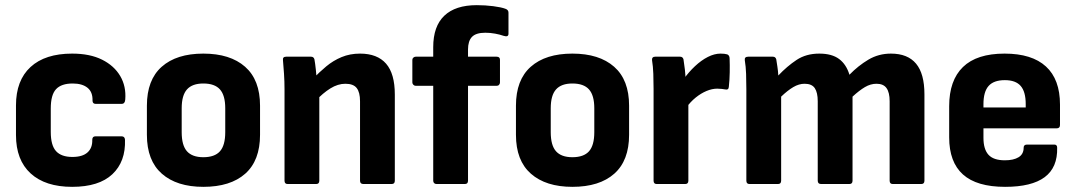

<svg xmlns="http://www.w3.org/2000/svg" viewBox="-20 -714 4175 745"><path d="M260 11Q156 11 99 -41Q42 -93 42 -190V-305Q42 -402 98.5 -454Q155 -506 260 -506Q329 -506 376 -482.5Q423 -459 446.5 -419Q470 -379 466 -328Q465 -311 452 -311H351Q339 -311 339 -324Q340 -357 319.5 -373.5Q299 -390 262 -390Q218 -390 197.5 -368Q177 -346 177 -293V-202Q177 -150 197.5 -127.5Q218 -105 261 -105Q300 -105 319.5 -122.5Q339 -140 338 -171Q338 -185 350 -185H452Q464 -185 465 -172Q468 -87 416 -38Q364 11 260 11Z M769 11Q666 11 608 -40Q550 -91 550 -191V-304Q550 -404 607.5 -455Q665 -506 769 -506Q873 -506 931 -455Q989 -404 989 -304V-191Q989 -91 931.5 -40Q874 11 769 11ZM769 -104Q813 -104 833.5 -127Q854 -150 854 -201V-294Q854 -344 833.5 -367Q813 -390 769 -390Q726 -390 705.5 -367Q685 -344 685 -294V-201Q685 -150 705.5 -127Q726 -104 769 -104Z M1390 0Q1377 0 1377 -13V-321Q1377 -356 1364 -372.5Q1351 -389 1320 -389Q1291 -389 1262 -371Q1233 -353 1204 -322L1193 -407Q1219 -434 1246 -456.5Q1273 -479 1305.5 -492.5Q1338 -506 1377 -506Q1444 -506 1478 -467Q1512 -428 1512 -347V-13Q1512 0 1500 0ZM1096 0Q1084 0 1084 -13V-367Q1084 -398 1082 -428Q1080 -458 1078 -480Q1076 -494 1090 -494H1187Q1197 -494 1200 -484Q1203 -468 1205.5 -444Q1208 -420 1209 -400L1219 -355V-13Q1219 0 1207 0Z M1674 0Q1668 0 1664.5 -3.5Q1661 -7 1661 -13V-381H1593Q1588 -381 1584 -385Q1580 -389 1580 -394V-482Q1580 -487 1584 -490.5Q1588 -494 1593 -494H1661V-531Q1661 -612 1704 -653Q1747 -694 1830 -694Q1863 -694 1894 -690Q1925 -686 1941 -680Q1953 -676 1953 -665V-583Q1953 -569 1934 -575Q1920 -580 1901 -583.5Q1882 -587 1863 -587Q1827 -587 1811.5 -571Q1796 -555 1796 -522V-494H1907Q1920 -494 1920 -482V-394Q1920 -389 1916.5 -385Q1913 -381 1907 -381H1796V-13Q1796 0 1784 0Z M2201 11Q2098 11 2040 -40Q1982 -91 1982 -191V-304Q1982 -404 2039.5 -455Q2097 -506 2201 -506Q2305 -506 2363 -455Q2421 -404 2421 -304V-191Q2421 -91 2363.5 -40Q2306 11 2201 11ZM2201 -104Q2245 -104 2265.5 -127Q2286 -150 2286 -201V-294Q2286 -344 2265.5 -367Q2245 -390 2201 -390Q2158 -390 2137.5 -367Q2117 -344 2117 -294V-201Q2117 -150 2137.5 -127Q2158 -104 2201 -104Z M2528 0Q2516 0 2516 -13V-369Q2516 -399 2515 -427.5Q2514 -456 2510 -481Q2509 -494 2522 -494H2619Q2629 -494 2632 -484Q2635 -466 2637.5 -444Q2640 -422 2640 -403L2651 -349V-13Q2651 0 2639 0ZM2641 -294 2633 -407Q2652 -434 2676.5 -457Q2701 -480 2726.5 -493Q2752 -506 2776 -506Q2792 -506 2802 -503Q2811 -499 2811 -487Q2812 -463 2811.5 -433.5Q2811 -404 2808 -377Q2807 -364 2794 -367Q2789 -368 2780.5 -369Q2772 -370 2763 -370Q2743 -370 2721.5 -361Q2700 -352 2679.5 -335.5Q2659 -319 2641 -294Z M2888 0Q2876 0 2876 -13V-367Q2876 -399 2875 -427.5Q2874 -456 2870 -480Q2868 -494 2883 -494H2979Q2989 -494 2992 -484Q2994 -471 2996.5 -455Q2999 -439 3000 -421Q3034 -457 3071 -481.5Q3108 -506 3159 -506Q3208 -506 3236 -485Q3264 -464 3276 -424Q3310 -459 3349.5 -482.5Q3389 -506 3437 -506Q3502 -506 3534.5 -467Q3567 -428 3567 -348V-13Q3567 0 3555 0H3444Q3432 0 3432 -13V-321Q3432 -355 3420 -372Q3408 -389 3381 -389Q3358 -389 3336 -376Q3314 -363 3288 -339V-13Q3288 0 3276 0H3166Q3153 0 3153 -13V-321Q3153 -355 3141.5 -372Q3130 -389 3102 -389Q3080 -389 3058 -376Q3036 -363 3011 -339V-13Q3011 0 2999 0Z M3880 11Q3770 11 3716.5 -37Q3663 -85 3663 -181V-302Q3663 -402 3716.5 -454Q3770 -506 3878 -506Q3984 -506 4038.5 -456Q4093 -406 4093 -308V-229Q4093 -216 4080 -216H3796V-179Q3796 -135 3815.5 -113.5Q3835 -92 3879 -92Q3913 -92 3932.5 -104Q3952 -116 3952 -141Q3952 -153 3965 -153H4071Q4082 -153 4082 -141Q4084 -64 4033.5 -26.5Q3983 11 3880 11ZM3796 -297H3960V-310Q3960 -358 3940.5 -380.5Q3921 -403 3879 -403Q3836 -403 3816 -380.5Q3796 -358 3796 -310Z"/></svg>

Font: Sofia Sans Semi Condensed ExtraBold
Style: Regular
Weight: 800
Designer: Botio Nikoltchev, Ani Petrova
Foundry: lettersoup
Version: Version 4.100